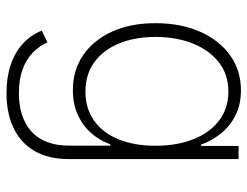

<svg xmlns="http://www.w3.org/2000/svg" viewBox="-110 -480 806 627"><g transform="rotate(90 293.5 -167.0)"><path d="M284.7 215.3Q232.9 215.3 191.9 201.4Q150.9 187.5 122.8 161.6Q94.7 135.7 80.6 100.1L119.1 81.5Q130.9 108.9 153.1 130.1Q175.3 151.4 208.3 163.1Q241.2 174.8 284.7 174.8Q364.3 174.8 410.2 133.5Q456.1 92.3 456.1 9.8V-123.5H451.7Q439 -87.9 414.3 -60.3Q389.6 -32.7 354.5 -17.1Q319.3 -1.5 274.9 -1.5Q210 -1.5 160.9 -34.9Q111.8 -68.4 84 -128.9Q56.2 -189.5 56.2 -271Q56.2 -353 83.7 -416Q111.3 -479 160.6 -514.6Q210 -550.3 275.4 -550.3Q321.8 -550.3 356.9 -532.7Q392.1 -515.1 416 -485.6Q439.9 -456.1 452.6 -420.4H457V-542.5H500V11.2Q500 79.1 473.1 124.5Q446.3 169.9 397.7 192.6Q349.1 215.3 284.7 215.3ZM279.3 -42.5Q334 -42.5 373.8 -70.3Q413.6 -98.1 435.1 -149.7Q456.5 -201.2 456.5 -271.5Q456.5 -340.3 435.5 -394Q414.6 -447.8 374.8 -478.5Q335 -509.3 279.3 -509.3Q223.6 -509.3 183.8 -478Q144 -446.8 122.6 -393.1Q101.1 -339.4 101.1 -271.5Q101.1 -203.6 122.6 -151.9Q144 -100.1 184.1 -71.3Q224.1 -42.5 279.3 -42.5Z"/></g></svg>

Font: Inter 16pt ExtraLight
Style: Regular
Weight: 250
Version: Version 4.001;git-66647c0bb